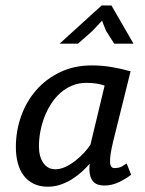

<svg xmlns="http://www.w3.org/2000/svg" viewBox="-20 -685 540 715"><path d="M39.1 0ZM401.4 -158.2Q394.5 -129.9 391.8 -110.8Q389.2 -91.8 389.9 -80.3Q390.6 -68.8 394.8 -64Q398.9 -59.1 405.8 -59.1Q423.3 -59.1 433.3 -64.9Q443.4 -70.8 451.7 -76.2L468.3 -34.2Q447.3 -18.1 421.1 -5.9Q395 6.3 366.7 5.9Q354 5.9 343.3 2Q332.5 -2 325.2 -11.2Q317.9 -20.5 314.7 -36.1Q311.5 -51.8 314 -75.2Q301.3 -60.5 284.7 -45.4Q268.1 -30.3 248.3 -17.8Q228.5 -5.4 205.8 2.4Q183.1 10.3 158.2 10.3Q128.4 10.3 106 -0.5Q83.5 -11.2 68.6 -30.8Q53.7 -50.3 46.4 -77.4Q39.1 -104.5 39.1 -137.2Q39.1 -197.3 58.6 -252.2Q78.1 -307.1 114.7 -349.1Q151.4 -391.1 203.9 -416.3Q256.3 -441.4 321.8 -441.4Q359.9 -441.4 396 -435.3Q432.1 -429.2 466.3 -419.4ZM186 -54.7Q205.1 -54.7 224.6 -64Q244.1 -73.2 261.7 -87.2Q279.3 -101.1 293.7 -116.9Q308.1 -132.8 316.9 -146.5L369.6 -366.2Q341.8 -376.5 302.2 -376.5Q273.4 -376.5 249 -366.5Q224.6 -356.4 205.1 -339.1Q185.5 -321.8 170.4 -298.3Q155.3 -274.9 145.3 -248.8Q135.3 -222.7 130.1 -194.6Q125 -166.5 125 -140.1Q125 -101.6 141.4 -78.1Q157.7 -54.7 186 -54.7ZM358.4 -664.6H395L477.1 -522.5H405.3L375 -569.8L359.9 -607.9L324.2 -569.8L270.5 -522.5H202.1Z"/></svg>

Font: PT Astra Sans
Style: Italic
Weight: 400
Italic angle: -16°
Designer: A.Korolkova, I. Chaeva
Foundry: ParaType Ltd
Version: Version 1.001; ttfautohint (v1.6)